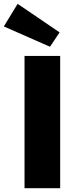

<svg xmlns="http://www.w3.org/2000/svg" viewBox="-67 -982 395 1002"><path d="M247 -690V0H61V-690ZM25 -962 244 -813 194 -738 -47 -844Z"/></svg>

Font: Exo 2 ExtraBold
Style: Regular
Weight: 800
Designer: Natanael Gama
Foundry: Natanael Gama
Version: Version 2.010